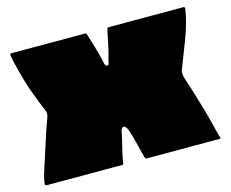

<svg xmlns="http://www.w3.org/2000/svg" viewBox="-91 -757 1062 884"><g transform="rotate(-15 440.0 -314.5)"><path d="M839 -75Q850 -26 858 -3L856 0H505Q499 0 498 -5Q492 -24 481 -70Q470 -116 459 -148Q456 -155 450.5 -162.5Q445 -170 440 -169Q429 -166 426 -150Q423 -131 410.5 -82Q398 -33 395 -6Q394 0 388 0H28Q25 0 23 -2.5Q21 -5 21 -8Q22 -13 23 -21Q26 -44 48 -108Q58 -137 78 -201Q89 -237 112 -300Q120 -319 110 -340Q105 -350 93.5 -379.5Q82 -409 71 -439Q60 -469 57 -481Q34 -558 22 -620Q22 -624 24 -626.5Q26 -629 29 -629H380Q386 -629 387 -624Q422 -513 428 -476Q431 -460 440 -460Q445 -460 447 -462.5Q449 -465 450.5 -472.5Q452 -480 452 -482Q462 -513 472.5 -565Q483 -617 485 -623Q486 -629 492 -629H848Q856 -629 855 -621Q848 -563 817 -481Q767 -351 766 -349Q761 -332 774 -295Q785 -265 799 -216Q830 -114 839 -75Z"/></g></svg>

Font: Cubao Free Wide
Style: Wide
Weight: 400
Designer: Aaron Amar
Version: Version 001.001